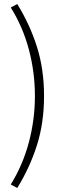

<svg xmlns="http://www.w3.org/2000/svg" viewBox="-20 -751 324 946"><path d="M65 175 33 158Q92 63 122 -49Q152 -161 152 -278Q152 -396 122 -508Q92 -620 33 -714L65 -731Q127 -631 162 -520.5Q197 -410 197 -278Q197 -146 162 -35.5Q127 75 65 175Z"/></svg>

Font: Assistant ExtraLight Light
Style: Regular
Weight: 300
Version: Version 3.000